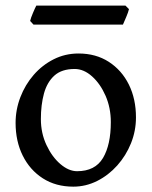

<svg xmlns="http://www.w3.org/2000/svg" viewBox="-20 -663 550 697"><path d="M473.6 -236.8Q473.6 -188 455.6 -143.1Q437.5 -98.1 405.8 -62.5Q374 -26.9 332.8 -6.1Q291.5 14.6 246.1 14.6Q182.6 14.6 135.5 -15.6Q88.4 -45.9 62.5 -98.1Q36.6 -150.4 36.6 -216.8Q36.6 -265.1 54 -310.3Q71.3 -355.5 102.5 -391.4Q133.8 -427.2 175.3 -448Q216.8 -468.8 265.1 -468.8Q328.1 -468.8 375 -438.5Q421.9 -408.2 447.8 -356Q473.6 -303.7 473.6 -236.8ZM382.3 -219.7Q382.3 -271.5 363.3 -315.2Q344.2 -358.9 314.2 -385.7Q284.2 -412.6 251 -412.6Q204.1 -412.6 177.5 -388.7Q150.9 -364.7 139.6 -323.5Q128.4 -282.2 128.4 -231Q128.4 -179.7 148.7 -136.5Q168.9 -93.3 199.2 -67.4Q229.5 -41.5 259.8 -41.5Q325.2 -41.5 353.8 -89.4Q382.3 -137.2 382.3 -219.7ZM448.2 -629.9Q445.8 -619.1 438 -600.8Q430.2 -582.5 426.3 -573.7H101.6L89.4 -586.9Q91.8 -597.7 99.4 -615.5Q106.9 -633.3 111.8 -642.6H435.5Z"/></svg>

Font: Gentium Book Plus
Style: Regular
Weight: 400
Designer: Victor Gaultney, Annie Olsen, Iska Routamaa, Becca Hirsbrunner
Foundry: SIL International
Version: Version 6.101